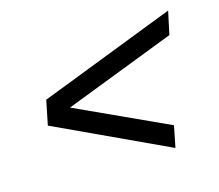

<svg xmlns="http://www.w3.org/2000/svg" viewBox="-67 -532 639 559"><g transform="rotate(-15 253.0 -253.0)"><path d="M398 -57 56 -216 71 -290 481 -449 466 -379 132 -250 411 -122Z"/></g></svg>

Font: Saira SemiCondensed
Style: Italic
Weight: 400
Width: 4
Italic angle: -12°
Designer: Hector Gatti with collaboration of the Omnibus-Type team
Foundry: Omnibus-Type
Version: Version 1.101